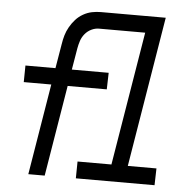

<svg xmlns="http://www.w3.org/2000/svg" viewBox="-52 -788 855 841"><g transform="rotate(5 375.0 -367.5)"><path d="M103 0 169 -400H48L49 -473H181L199 -580Q202 -600 207.5 -619Q213 -638 223.5 -656.5Q234 -675 248 -690.5Q262 -706 280.5 -716.5Q299 -727 318.5 -731Q338 -735 358 -735H643L534 -74H660L658 0H312L313 -74H462L559 -662H356Q339 -662 322.5 -654Q306 -646 294.5 -632Q283 -618 277.5 -601.5Q272 -585 269 -568L253 -473H415L413 -400H241L175 0Z"/></g></svg>

Font: Zed Sans Extended
Style: Italic
Weight: 400
Width: 7
Italic angle: -9°
Designer: Belleve Invis
Foundry: Belleve Invis
Version: Version 1.0.0; ttfautohint (v1.8.4)